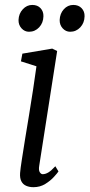

<svg xmlns="http://www.w3.org/2000/svg" viewBox="-20 -768 372 798"><path d="M119 10Q102 10 88.8 4.2Q75.5 -1.5 68.8 -14.5Q62 -27.5 63.5 -49Q65 -68 70.8 -104.8Q76.5 -141.5 84.2 -189.5Q92 -237.5 100.8 -290.5Q109.5 -343.5 117.5 -395.8Q125.5 -448 131.5 -492.5L67 -513L73 -545L197 -566L217.5 -556L143 -79Q140 -61 145.2 -52.5Q150.5 -44 157.5 -44Q168.5 -44 180.8 -51.2Q193 -58.5 210 -77L223 -55.5Q218.5 -48.5 204.2 -32.8Q190 -17 168.2 -3.5Q146.5 10 119 10ZM100.5 -636Q82.5 -636 69.5 -650.2Q56.5 -664.5 57 -685Q58 -711.5 74.8 -729.5Q91.5 -747.5 114 -747.5Q136 -747.5 148.5 -734Q161 -720.5 160.5 -700.5Q160 -673 142.8 -654.5Q125.5 -636 100.5 -636ZM271.5 -636Q253.5 -636 240.5 -650.2Q227.5 -664.5 228 -685Q229 -711.5 245.2 -729.5Q261.5 -747.5 284.5 -747.5Q306.5 -747.5 319.2 -734Q332 -720.5 331.5 -700.5Q331 -673 313.8 -654.5Q296.5 -636 271.5 -636Z"/></svg>

Font: Merriweather Light 18pt Light
Style: Italic
Weight: 300
Italic angle: -7.8°
Version: Version 2.101